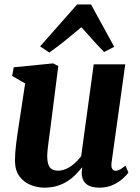

<svg xmlns="http://www.w3.org/2000/svg" viewBox="-20 -856 644 886"><path d="M185 10Q153.5 10 122.5 -2Q91.5 -14 70.5 -41.2Q49.5 -68.5 49 -114.5Q49 -131.5 50.5 -152.5Q52 -173.5 55 -196.8Q58 -220 61.5 -243.8Q65 -267.5 68.5 -290L96 -471L36 -505.5L43.5 -545.5L225 -563.5L249 -551.5L215.5 -288Q213 -267 210 -245Q207 -223 204.2 -202.8Q201.5 -182.5 199.8 -165.5Q198 -148.5 198 -136.5Q198 -112 203.2 -97Q208.5 -82 219.5 -75.2Q230.5 -68.5 247.5 -68.5Q268 -68.5 288 -78Q308 -87.5 324.8 -102.8Q341.5 -118 354.5 -135L412.5 -559H558L494.5 -104Q492.5 -85 498 -76.5Q503.5 -68 513.5 -68Q522.5 -68 532 -72.8Q541.5 -77.5 559 -91.5L572.5 -60Q567 -51 549.2 -34.2Q531.5 -17.5 503.5 -3.8Q475.5 10 439 10Q400.5 10 381 -4.8Q361.5 -19.5 358 -45Q357.5 -48 357.2 -52.2Q357 -56.5 357.2 -61.5Q357.5 -66.5 358.2 -72Q359 -77.5 359.5 -82L358 -83Q345 -66.5 328.5 -49.8Q312 -33 290.8 -19.5Q269.5 -6 243.2 2Q217 10 185 10ZM207.5 -613.5 165 -642 336 -835.5H400L507 -640L460.5 -616Q434.5 -642 408.2 -671.8Q382 -701.5 355.5 -730.5Q320 -700.5 282.5 -670.2Q245 -640 207.5 -613.5Z"/></svg>

Font: Merriweather 28pt ExtraBold
Style: Italic
Weight: 800
Italic angle: -7.8°
Version: Version 2.101